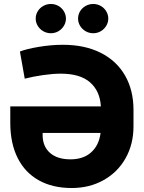

<svg xmlns="http://www.w3.org/2000/svg" viewBox="-20 -944 729 974"><path d="M657.2 -386.7V-302.7Q657.2 -212.9 617.2 -141.6Q577.1 -70.3 505.6 -30.3Q434.1 9.8 343.8 9.8Q246.6 9.8 176.8 -29.3Q106.9 -68.4 69.8 -142.1Q32.7 -215.8 32.2 -318.4V-404.3H491.7Q487.3 -481.9 437 -526.1Q386.7 -570.3 288.1 -570.3Q248.5 -570.3 197.8 -563Q147 -555.7 105.5 -544.9L81.1 -682.6Q112.3 -695.3 175.8 -706.1Q239.3 -716.8 298.8 -716.8Q410.6 -716.8 491.5 -675.8Q572.3 -634.8 614.7 -560.3Q657.2 -485.8 657.2 -386.7ZM337.9 -135.7Q403.3 -135.7 442.9 -171.6Q482.4 -207.5 490.2 -269.5H196.3V-255.9Q197.3 -200.2 234.1 -168Q271 -135.7 337.9 -135.7ZM161.1 -849.6Q161.1 -869.6 171.4 -886.7Q181.6 -903.8 199.5 -913.8Q217.3 -923.8 238.3 -923.8Q258.8 -923.8 276.4 -913.8Q293.9 -903.8 304.2 -886.7Q314.5 -869.6 314.5 -849.6Q314.5 -830.1 304.2 -813Q293.9 -795.9 276.4 -785.6Q258.8 -775.4 238.3 -775.4Q217.3 -775.4 199.5 -785.6Q181.6 -795.9 171.4 -813Q161.1 -830.1 161.1 -849.6ZM376 -849.6Q376 -869.6 386.2 -886.7Q396.5 -903.8 414.3 -913.8Q432.1 -923.8 453.1 -923.8Q473.6 -923.8 491.2 -913.8Q508.8 -903.8 519 -886.7Q529.3 -869.6 529.3 -849.6Q529.3 -830.1 519 -813Q508.8 -795.9 491.2 -785.6Q473.6 -775.4 453.1 -775.4Q432.1 -775.4 414.3 -785.6Q396.5 -795.9 386.2 -813Q376 -830.1 376 -849.6Z"/></svg>

Font: Pretendard JP ExtraBold
Style: Regular
Weight: 800
Designer: Base glyphs from Inter by Rasmus Andersson; Hangeul glyphs from Noto Sans CJK(Source Han Sans) by Jang Soo-young and Kan
Foundry: Kil Hyung-jin
Version: Version 1.309